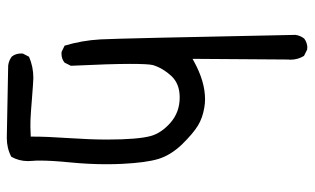

<svg xmlns="http://www.w3.org/2000/svg" viewBox="-192 -564 885 540"><g transform="rotate(90 250.0 -294.5)"><path d="M433.6 68.4Q433.6 63 432.9 55.4Q432.1 47.9 432.1 36.1Q432.1 2 437.3 -50.3Q442.4 -102.5 442.4 -150.9Q442.4 -173.3 441.4 -195.3Q438 -263.7 427.5 -298.1Q417 -332.5 386.7 -364.3Q355.5 -396 333.7 -409.2Q312 -422.4 282.7 -427.2Q271 -429.2 259.3 -429.2Q209.5 -429.2 152.3 -397.5L146 -394L147.9 -662.6Q148.4 -665.5 148.4 -668.9Q148.4 -690.4 137.7 -707.5L120.1 -716.3Q117.2 -716.8 112.8 -716.8Q108.4 -716.8 101.8 -714.8Q95.2 -712.9 88.9 -708Q80.6 -697.3 78.6 -683.6Q88.4 -188.5 91.3 -134.8Q94.2 -83 108.9 -34.2L126 -25.9Q128.4 -25.4 130.9 -25.4Q146.5 -25.4 156.7 -34.2L165.5 -51.8Q160.2 -163.6 160.2 -217Q160.2 -270.5 163.6 -282.7Q171.9 -310.1 193.8 -334Q215.8 -357.9 254.4 -357.9Q296.4 -357.9 326.2 -331.5Q354.5 -306.2 362.8 -277.3Q373 -240.7 373 -152.8Q373 -107.4 368.9 -45.9Q364.7 15.6 364.7 56.6V61Q346.2 62 337.4 62Q328.6 62 317.9 61.8Q307.1 61.5 292 60.3Q276.9 59.1 264.2 58.1Q208.5 53.7 199.7 53.7Q168 53.7 140.1 65.9L131.3 83Q130.9 85.4 130.9 87.9Q130.9 103.5 139.6 114.3Q150.4 122.6 164.6 124.5Q352.1 128.4 368.2 128.4Q397.5 128.4 421.4 115.7Q433.6 94.2 433.6 68.4Z"/></g></svg>

Font: Bakudai
Style: Light
Weight: 300
Version: Version 1.48